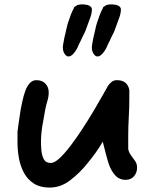

<svg xmlns="http://www.w3.org/2000/svg" viewBox="-20 -857 693 867"><path d="M434 -607Q417 -595 404 -612Q392 -628 395.5 -653Q399 -678 412 -731Q413 -738 418.5 -755.5Q424 -773 431 -791Q438 -809 444 -819Q445 -824 447 -825.5Q449 -827 457 -832Q462 -836 476 -837Q490 -838 503.5 -835Q517 -832 523 -824Q526 -820 526 -815Q526 -798 518.5 -777Q511 -756 495 -713Q492 -708 486 -695.5Q480 -683 474.5 -671Q469 -659 467 -656Q462 -642 453 -628Q444 -614 434 -607ZM303 -607Q286 -595 273 -612Q261 -628 264.5 -653Q268 -678 281 -731Q282 -738 287.5 -755.5Q293 -773 300 -791Q307 -809 313 -819Q314 -824 316 -825.5Q318 -827 326 -832Q331 -836 345 -837Q359 -838 372.5 -835Q386 -832 392 -824Q395 -820 395 -815Q395 -798 387.5 -777Q380 -756 364 -713Q361 -708 355 -695.5Q349 -683 343.5 -671Q338 -659 336 -656Q331 -642 322 -628Q313 -614 303 -607ZM204 -10Q161 -10 132.5 -28.5Q104 -47 88 -77Q72 -107 65.5 -142.5Q59 -178 59 -213V-262Q59 -265 62 -285.5Q65 -306 68.5 -330Q72 -354 74 -366Q77 -380 81.5 -401.5Q86 -423 93.5 -444.5Q101 -466 113.5 -480.5Q126 -495 144 -495Q171 -495 185.5 -479Q200 -463 200 -440Q200 -421 194.5 -403Q189 -385 185 -366Q178 -328 171.5 -290Q165 -252 165 -213Q165 -199 167 -177Q169 -155 178 -138Q187 -121 209 -121Q226 -121 249.5 -143Q273 -165 299.5 -200Q326 -235 353 -276.5Q380 -318 403.5 -357.5Q427 -397 444 -427.5Q461 -458 468 -470Q476 -481 485 -488Q494 -495 508 -495Q555 -495 564 -451V-415Q564 -371 561.5 -327.5Q559 -284 559 -243V-184Q562 -168 572 -155Q582 -142 590.5 -129.5Q599 -117 599 -100Q599 -77 585 -61Q571 -45 548 -45Q518 -45 500 -65.5Q482 -86 472 -114Q466 -132 458.5 -160.5Q451 -189 444 -217Q429 -191 410.5 -165.5Q392 -140 372 -116Q340 -76 297 -43Q254 -10 204 -10Z"/></svg>

Font: Fuzzy Bubbles
Style: Bold
Weight: 700
Designer: Robert E. Leuschke
Foundry: Robert E. Leuschke
Version: Version 1.010; ttfautohint (v1.8.3)